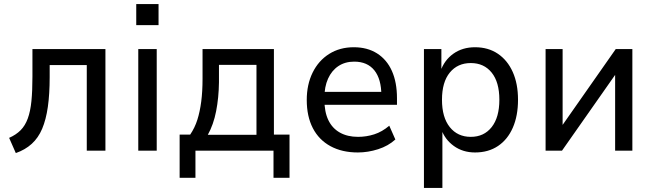

<svg xmlns="http://www.w3.org/2000/svg" viewBox="-20 -743 3220 947"><path d="M58 12 25 -63Q59 -78 81.5 -100.5Q104 -123 117 -158.5Q130 -194 135 -244.5Q140 -295 140 -365V-501H500V0H408V-422H225V-363Q225 -279 216 -216Q207 -153 188 -108Q169 -63 136.5 -33.5Q104 -4 58 12Z M652 -619V-723H762V-619ZM662 0V-501H753V0Z M866 134V-79H918Q941 -113 953.5 -152.5Q966 -192 972.5 -242Q979 -292 979 -354V-501H1331V-79H1408V134H1329V0H944V134ZM1005 -78H1245V-423H1060V-337Q1059 -261 1046 -194.5Q1033 -128 1005 -78Z M1745 9Q1667 9 1610 -22Q1553 -53 1523 -111Q1493 -169 1493 -250Q1493 -326 1522 -385Q1551 -444 1603.5 -477Q1656 -510 1725 -510Q1792 -510 1840 -479.5Q1888 -449 1913 -393Q1938 -337 1938 -259V-226H1563V-290H1877L1861 -272Q1861 -353 1826.5 -396Q1792 -439 1727 -439Q1682 -439 1649 -417Q1616 -395 1598 -355Q1580 -315 1580 -260V-252Q1580 -191 1599.5 -150.5Q1619 -110 1656.5 -89Q1694 -68 1746 -68Q1787 -68 1826 -80.5Q1865 -93 1900 -123L1930 -55Q1895 -23 1845 -7Q1795 9 1745 9Z M2071 184V-501H2157V-390H2152Q2171 -446 2216 -478Q2261 -510 2323 -510Q2388 -510 2435.5 -478Q2483 -446 2509 -388Q2535 -330 2535 -251Q2535 -172 2509.5 -113.5Q2484 -55 2436.5 -23Q2389 9 2323 9Q2263 9 2218.5 -23Q2174 -55 2156 -107H2162V184ZM2302 -68Q2367 -68 2405 -116Q2443 -164 2443 -251Q2443 -338 2405 -385Q2367 -432 2302 -432Q2237 -432 2198.5 -385Q2160 -338 2160 -251Q2160 -164 2198.5 -116Q2237 -68 2302 -68Z M2671 0V-501H2755V-107H2741L3017 -501H3099V0H3014V-395H3029L2752 0Z"/></svg>

Font: Nunitoga
Style: Medium
Weight: 500
Designer: Vernon Adams
Foundry: Vernon Adams
Version: Version 1.0